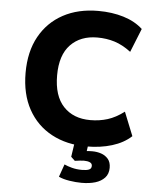

<svg xmlns="http://www.w3.org/2000/svg" viewBox="-61 -767 842 1026"><g transform="rotate(5 360.5 -254.5)"><path d="M425 11Q318 11 237 -32.5Q156 -76 111 -157.5Q66 -239 66 -353Q66 -467 111 -548Q156 -629 236.5 -672.5Q317 -716 425 -716Q499 -716 561 -697Q623 -678 664 -640L613 -513Q568 -547 524.5 -560.5Q481 -574 432 -574Q342 -574 288.5 -518.5Q235 -463 235 -354Q235 -244 288 -187.5Q341 -131 432 -131Q481 -131 524.5 -144.5Q568 -158 613 -192L664 -65Q623 -27 561 -8Q499 11 425 11ZM415 207Q384 207 349.5 201.5Q315 196 292 185L316 117Q333 125 357.5 131.5Q382 138 411 138Q436 138 449 132.5Q462 127 462 112Q462 99 449.5 93.5Q437 88 418 88Q411 88 396 89.5Q381 91 369 93L348 73L362 -20H436L424 64L390 43Q402 38 420.5 36Q439 34 458 34Q483 34 505.5 41.5Q528 49 543 66.5Q558 84 558 114Q558 147 539 167.5Q520 188 488.5 197.5Q457 207 415 207Z"/></g></svg>

Font: Nunito Sans 7pt ExtraBold
Style: Regular
Weight: 800
Designer: Vernon Adams
Foundry: Vernon Adams
Version: Version 3.101;gftools[0.9.27]